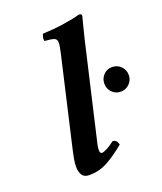

<svg xmlns="http://www.w3.org/2000/svg" viewBox="-132 -784 743 880"><g transform="rotate(-20 239.0 -344.0)"><path d="M359 -360Q359 -385 376 -402.5Q393 -420 418 -420Q443 -420 460.5 -402.5Q478 -385 478 -360Q478 -335 460.5 -317.5Q443 -300 418 -300Q393 -300 376 -317.5Q359 -335 359 -360ZM220 -563Q228 -597 227 -612Q226 -627 212.5 -631.5Q199 -636 168 -638Q164 -652 173 -672Q227 -674 277 -681.5Q327 -689 357 -698Q373 -698 370 -685Q370 -685 363 -658.5Q356 -632 344 -583L240 -134Q237 -123 234 -108.5Q231 -94 231 -83Q231 -66 241 -66Q249 -66 267.5 -75.5Q286 -85 304 -100Q315 -100 321.5 -92.5Q328 -85 330 -74Q280 -33 239.5 -11.5Q199 10 152 10Q127 10 117 -6Q107 -22 107 -46Q107 -64 110.5 -84Q114 -104 119 -125Z"/></g></svg>

Font: Libertinus Serif Semibold Italic
Style: Regular
Weight: 600
Italic angle: -11.5°
Designer: Philipp H. Poll, Khaled Hosny
Foundry: Caleb Maclennan
Version: Version 7.051;RELEASE